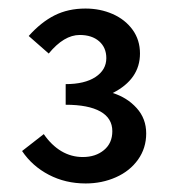

<svg xmlns="http://www.w3.org/2000/svg" viewBox="-20 -862 411 454"><path d="M245.6 -551.8Q245.6 -582.5 217.3 -598.4Q189 -614.3 135.3 -614.3V-663.1Q180.2 -663.1 205.8 -679.9Q231.4 -696.8 231.4 -724.6Q231.4 -749.5 214.4 -764.4Q197.3 -779.3 168.5 -779.3Q131.3 -779.3 95.2 -735.4L47.9 -776.9Q77.1 -809.6 109.1 -825.7Q141.1 -841.8 182.1 -841.8Q216.8 -841.8 246.3 -828.9Q275.9 -815.9 293.5 -791.7Q311 -767.6 311 -735.4Q311 -674.8 246.6 -642.1Q280.8 -631.3 303.2 -606.4Q325.7 -581.5 325.7 -546.4Q325.7 -511.7 306.4 -484.6Q287.1 -457.5 254.2 -442.9Q221.2 -428.2 182.6 -428.2Q134.8 -428.2 95.5 -448.7Q56.2 -469.2 32.2 -504.9L83.5 -544.9Q101.6 -518.6 125 -504.6Q148.4 -490.7 175.8 -490.7Q206.1 -490.7 225.8 -507.1Q245.6 -523.4 245.6 -551.8Z"/></svg>

Font: Varta
Style: Bold
Weight: 700
Designer: Joana Correia, Viktoriya Grabowska, Eben Sorkin
Foundry: Sorkin Type
Version: Version 1.002; ttfautohint (v1.3) -l 8 -r 24 -G 200 -x 12 -H